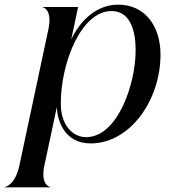

<svg xmlns="http://www.w3.org/2000/svg" viewBox="-84 -606 742 826"><path d="M-64.5 200H132.5V198.5C130 198.5 89 189 107 105.5L160.5 -145.5C162.5 -88.5 192.5 11 306 11C475.5 11 606.5 -175 606.5 -371C606.5 -498 536 -586 425 -586C326.5 -586 258.5 -512 222.5 -436.5L252 -576H98.5V-575C101.5 -575 142 -565.5 124.5 -481.5L-0.5 105.5C-18.5 189 -59 198.5 -64.5 198.5ZM177.5 -160.5C177.5 -335 264.5 -558.5 396 -558.5C456 -558.5 499 -510 499.5 -390.5C500 -245 422 -16 286.5 -16C228.5 -16 177.5 -67.5 177.5 -160.5Z"/></svg>

Font: Beautique Display Thin
Style: Bold
Weight: 500
Italic angle: -12°
Designer: Nhat-Quang Ngo
Version: Version 1.100;Glyphs 3.2.3 (3260)